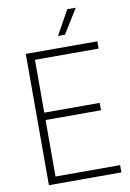

<svg xmlns="http://www.w3.org/2000/svg" viewBox="-101 -1005 723 1066"><g transform="rotate(-10 260.5 -472.0)"><path d="M86 0V-740H489.5V-699H130.5V-401H443V-359.5H130.5V-41H494.5V0ZM279.5 -807 356 -944.5H404L318.5 -807Z"/></g></svg>

Font: Encode Sans SmCnd XLt
Style: Regular
Weight: 200
Width: 4
Designer: Multiple Designers
Foundry: Impallari Type
Version: Version 3.002; ttfautohint (v1.8.3) -l 8 -r 50 -G 200 -x 14 